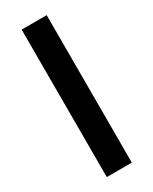

<svg xmlns="http://www.w3.org/2000/svg" viewBox="-198 -809 685 857"><g transform="rotate(-30 144.5 -380.0)"><path d="M209 0V-760H80V0Z"/></g></svg>

Font: Noto Sans Thaana SemiBold
Style: Regular
Weight: 600
Designer: David Williams
Foundry: Google Inc.
Version: Version 3.001